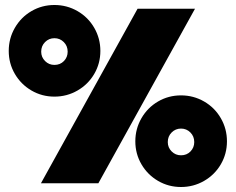

<svg xmlns="http://www.w3.org/2000/svg" viewBox="-20 -734 944 769"><path d="M15 -530Q15 -580 39.5 -622.5Q64 -665 106 -689.5Q148 -714 198 -714Q248 -714 290.5 -689.5Q333 -665 357.5 -622.5Q382 -580 382 -530Q382 -480 357.5 -438Q333 -396 290.5 -371.5Q248 -347 198 -347Q148 -347 106 -371.5Q64 -396 39.5 -438Q15 -480 15 -530ZM531 -699H761L374 0H144ZM251 -527Q251 -550 235.5 -565.5Q220 -581 198 -581Q176 -581 160.5 -565.5Q145 -550 145 -527Q145 -505 160.5 -489.5Q176 -474 198 -474Q221 -474 236 -489.5Q251 -505 251 -527ZM522 -168Q522 -218 546.5 -260.5Q571 -303 613 -327.5Q655 -352 705 -352Q755 -352 797.5 -327.5Q840 -303 864.5 -260.5Q889 -218 889 -168Q889 -118 864.5 -76Q840 -34 797.5 -9.5Q755 15 705 15Q655 15 613 -9.5Q571 -34 546.5 -76Q522 -118 522 -168ZM758 -165Q758 -188 742.5 -203.5Q727 -219 705 -219Q683 -219 667.5 -203.5Q652 -188 652 -165Q652 -143 667.5 -127.5Q683 -112 705 -112Q728 -112 743 -127.5Q758 -143 758 -165Z"/></svg>

Font: Prompt Black
Style: Regular
Weight: 900
Designer: Katatrad Team
Foundry: CadsonDemak
Version: Version 1.001